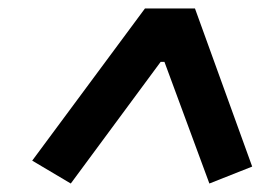

<svg xmlns="http://www.w3.org/2000/svg" viewBox="-20 -718 640 453"><path d="M575 -325 474 -285 368 -572H359L147 -285L56 -339L322 -698H440Z"/></svg>

Font: IBM Plex Sans SemiBold
Style: Italic
Weight: 600
Italic angle: -11.31°
Designer: Mike Abbink, Paul van der Laan, Pieter van Rosmalen
Foundry: Bold Monday
Version: Version 3.201